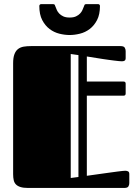

<svg xmlns="http://www.w3.org/2000/svg" viewBox="-20 -929 679 949"><path d="M409.2 -456.1V-60.1Q456.5 -66.9 496.1 -72.3Q512.7 -74.7 529.5 -76.9Q546.4 -79.1 560.5 -81.1Q574.7 -83 585 -84Q595.2 -85 599.1 -85Q607.4 -85 613.3 -81.8Q619.1 -78.6 619.1 -68.8V-23.9Q619.1 -15.1 614.7 -7.6Q610.4 0 593.8 0H119.1Q96.2 0 81.8 -4.4Q67.4 -8.8 59.1 -17.1Q50.8 -25.4 47.9 -38.1Q44.9 -50.8 44.9 -67.9V-616.2Q44.9 -644 51.3 -660.9Q57.6 -677.7 69.3 -686.8Q81.1 -695.8 97.4 -698.5Q113.8 -701.2 133.8 -701.2H575.2Q591.8 -701.2 596.4 -693.6Q601.1 -686 601.1 -676.8V-642.1Q601.1 -632.3 595.9 -629.2Q590.8 -626 582.5 -626Q577.6 -626 567.6 -627Q557.6 -627.9 544.4 -629.6Q531.2 -631.3 516.1 -633.3Q501 -635.3 485.8 -637.7Q450.7 -643.1 409.2 -649.9V-525.9H590.8Q601.1 -525.9 601.1 -515.6V-466.8Q601.1 -456.1 590.8 -456.1ZM367.7 -656.7 329.6 -662.1V-49.3L367.7 -54.2ZM324.2 -842.3Q343.3 -842.3 355.7 -848.1Q368.2 -854 375.7 -862.1Q383.3 -870.1 387.2 -878.9Q391.1 -887.7 393.1 -893.1Q395.5 -899.4 397.5 -904.1Q399.4 -908.7 406.2 -908.7H464.4Q469.7 -908.7 471.9 -905.5Q474.1 -902.3 474.1 -899.9Q474.1 -857.4 459.7 -829.8Q445.3 -802.2 423.3 -785.6Q401.4 -769 375 -762.5Q348.6 -755.9 324.2 -755.9Q299.8 -755.9 273.4 -762.5Q247.1 -769 225.1 -785.6Q203.1 -802.2 188.7 -829.8Q174.3 -857.4 174.3 -899.9Q174.3 -902.3 176.5 -905.5Q178.7 -908.7 184.1 -908.7H242.2Q249 -908.7 251 -904.1Q252.9 -899.4 255.4 -893.1Q257.3 -887.7 261.2 -878.9Q265.1 -870.1 272.7 -862.1Q280.3 -854 292.7 -848.1Q305.2 -842.3 324.2 -842.3Z"/></svg>

Font: Fascinate Inline
Style: Regular
Weight: 900
Designer: Astigmatic (AOETI)
Foundry: Astigmatic (AOETI)
Version: Version 1.000